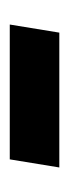

<svg xmlns="http://www.w3.org/2000/svg" viewBox="109 -460 144 403"><g transform="rotate(90 181.5 -259.0)"><path d="M32 -207 49 -311H332L315 -207Z"/></g></svg>

Font: MuseoModerno Medium
Style: Italic
Weight: 500
Italic angle: -9°
Designer: Pablo Cosgaya, Héctor Gatti, Marcela Romero, and the Authors of The MuseoModerno Project.
Foundry: Omnibus-Type Team
Version: Version 1.003